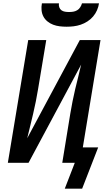

<svg xmlns="http://www.w3.org/2000/svg" viewBox="-20 -975 640 1150"><path d="M379 -815Q358 -815 337.5 -817.5Q317 -820 298.5 -827Q280 -834 264.5 -846.5Q249 -859 240 -876Q231 -893 229 -913.5Q227 -934 231 -955H333Q331 -943 335 -931.5Q339 -920 348 -913.5Q357 -907 369 -905Q381 -903 393 -903Q406 -903 418.5 -905Q431 -907 442 -913.5Q453 -920 460.5 -931.5Q468 -943 471 -955H573Q570 -934 561 -913.5Q552 -893 537.5 -876Q523 -859 503.5 -846.5Q484 -834 463 -827Q442 -820 421 -817.5Q400 -815 379 -815ZM472 155H368L428 0H353L401 -294Q407 -331 414.5 -368Q422 -405 430.5 -441.5Q439 -478 448.5 -514.5Q458 -551 466 -588L151 0H27L149 -735H257L208 -441Q202 -404 194.5 -367Q187 -330 178.5 -293.5Q170 -257 161 -220.5Q152 -184 143 -147L458 -735H582L476 -92H568Z"/></svg>

Font: Iosevka Curly SmBdExObl
Style: Regular
Weight: 600
Width: 7
Italic angle: -9°
Monospace: yes
Designer: Belleve Invis
Foundry: Belleve Invis
Version: Version 11.1.0; ttfautohint (v1.8.3)